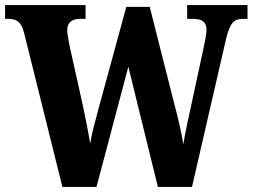

<svg xmlns="http://www.w3.org/2000/svg" viewBox="-23 -734 992 754"><path d="M71 -607 222 0H356L481 -472L597 0H731L865 -582C881 -648 898 -660 932 -660H949V-714H712V-660H733C771 -660 788 -648 788 -616C788 -603 782 -572 778 -553L730 -330C717 -272 704 -212 697 -167C690 -212 677 -268 660 -332L565 -707H473L365 -311C350 -256 338 -212 331 -170C325 -211 311 -278 301 -326L250 -555C246 -575 241 -604 241 -615C241 -645 258 -660 293 -660H313V-714H-3V-660H8C42 -660 60 -649 71 -607Z"/></svg>

Font: Noto Serif Devanagari Condensed ExtraBold
Style: Regular
Weight: 800
Width: 3
Designer: Universal Thirst, Indian Type Foundry and the Monotype Design Team
Foundry: Monotype Imaging Inc.
Version: Version 2.004